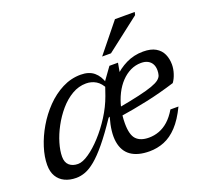

<svg xmlns="http://www.w3.org/2000/svg" viewBox="-124 -862 1094 1021"><g transform="rotate(-20 423.0 -352.0)"><path d="M547 -423.5 528 -420.5Q563 -457 607.5 -478.8Q652 -500.5 704 -500.5Q748 -500.5 774.8 -484.8Q801.5 -469 813.5 -442.5Q825.5 -416 825.5 -383.5Q825.5 -359 817.2 -333.2Q809 -307.5 795.5 -289Q755.5 -276.5 714.2 -265.5Q673 -254.5 632 -245.8Q591 -237 551.5 -229.8Q512 -222.5 475 -217L478 -263Q553 -276.5 601.8 -287.8Q650.5 -299 679.2 -309.2Q708 -319.5 721.5 -330.2Q735 -341 738.8 -353.5Q742.5 -366 742.5 -381Q742.5 -401.5 734.5 -416.2Q726.5 -431 711.2 -439.2Q696 -447.5 673 -447.5Q641.5 -447.5 613 -433.8Q584.5 -420 560.8 -395Q537 -370 519.8 -335.8Q502.5 -301.5 492.8 -260.5Q483 -219.5 483 -174.5Q483 -109.5 506.8 -84.5Q530.5 -59.5 578.5 -59.5Q608.5 -59.5 636.2 -69.8Q664 -80 689 -102.2Q714 -124.5 736 -161.5H781.5Q750.5 -97 715.2 -59.5Q680 -22 640.2 -6Q600.5 10 556.5 10Q491 10 452.2 -17Q413.5 -44 404.5 -98.8Q395.5 -153.5 419.5 -236L412 -232.5Q361.5 -157 322.2 -109.5Q283 -62 251.5 -36Q220 -10 193.5 -0.2Q167 9.5 142 9.5Q105.5 9.5 77.8 -3.8Q50 -17 34.5 -43Q19 -69 19 -107.5Q19 -153.5 35.8 -206.5Q52.5 -259.5 82.8 -311Q113 -362.5 154.2 -405Q195.5 -447.5 245.2 -473Q295 -498.5 350 -498.5Q396.5 -498.5 424.5 -475.2Q452.5 -452 465 -409L459 -379Q442 -414.5 416.8 -429.8Q391.5 -445 361 -445Q319 -445 281 -422.8Q243 -400.5 211.5 -363.8Q180 -327 156.8 -283.8Q133.5 -240.5 121 -198Q108.5 -155.5 108.5 -122Q108.5 -89.5 127 -73.2Q145.5 -57 176 -57Q202 -57 238.2 -81.8Q274.5 -106.5 312.2 -147.8Q350 -189 382.8 -240.5Q415.5 -292 435 -346L461.5 -422.5L510.5 -490.5H559ZM491 -550 623 -713.5H735L731 -697L541 -550Z"/></g></svg>

Font: Newsreader 9pt
Style: Italic
Weight: 400
Italic angle: -17°
Designer: Hugues Gentile
Foundry: Production Type
Version: Version 1.003